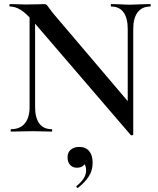

<svg xmlns="http://www.w3.org/2000/svg" viewBox="-20 -645 772 941"><path d="M125 -602 152 -600V-121Q152 -68 172.5 -40Q193 -12 233 -12Q236 -12 236 -6Q236 0 233 0Q207 0 193 -1L140 -2L81 -1Q65 0 35 0Q32 0 32 -6Q32 -12 35 -12Q78 -12 101.5 -40Q125 -68 125 -121ZM621 17 140 -543Q106 -582 80 -597.5Q54 -613 29 -613Q26 -613 26 -619Q26 -625 29 -625L69 -624Q81 -623 105 -623L169 -624Q181 -625 197 -625Q205 -625 209 -621Q213 -617 221 -605Q238 -582 246 -573L625 -127L633 14Q633 17 628 18Q623 19 621 17ZM633 14 606 -16V-503Q606 -556 585.5 -584.5Q565 -613 525 -613Q523 -613 523 -619Q523 -625 525 -625L566 -624Q598 -622 619 -622Q638 -622 674 -624L716 -625Q719 -625 719 -619Q719 -613 716 -613Q676 -613 654.5 -584.5Q633 -556 633 -503ZM361 276Q357 276 355 272Q353 268 356 266Q402 229 402 191Q402 170 394.5 161Q387 152 374 149L398 134Q401 177 356 177Q336 177 323.5 163Q311 149 311 126Q311 101 327.5 88Q344 75 368 75Q400 75 417 95.5Q434 116 434 153Q434 190 415.5 219Q397 248 363 275Z"/></svg>

Font: Cormorant Unicase SemiBold
Style: Regular
Weight: 600
Designer: Christian Thalmann (Catharsis Fonts)
Foundry: Catharsis Fonts
Version: Version 4.000